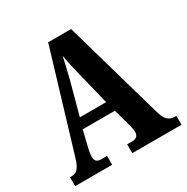

<svg xmlns="http://www.w3.org/2000/svg" viewBox="-163 -853 966 993"><g transform="rotate(-30 320.0 -357.0)"><path d="M5 0H226V-53H189C163 -53 155 -67 155 -90C155 -109 162 -138 166 -154L186 -235H378L404 -140C408 -127 414 -104 414 -87C414 -62 397 -53 377 -53H346V0H640V-53H631C600 -53 578 -69 565 -112L393 -714H256L79 -125C62 -66 41 -53 12 -53H5ZM204 -296 257 -492C267 -532 277 -575 286 -616C293 -574 303 -532 314 -487L361 -296Z"/></g></svg>

Font: Noto Serif Hebrew ExtraCondensed ExtraBold
Style: Regular
Weight: 800
Width: 2
Designer: Monotype Design Team
Foundry: Monotype Imaging Inc.
Version: Version 2.004